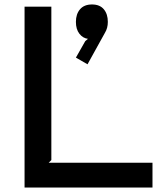

<svg xmlns="http://www.w3.org/2000/svg" viewBox="-20 -840 718 860"><path d="M463 -742Q463 -714 450 -693L372 -552L320 -582L362 -656L374 -666Q351 -669 335.5 -689Q320 -709 320 -742Q320 -777 338.5 -798.5Q357 -820 392 -820Q427 -820 445 -798.5Q463 -777 463 -742ZM663 0H90V-810H210V-123L198 -111H663Z"/></svg>

Font: Sinkin Sans 500 Medium
Style: 500 Medium
Weight: 500
Designer: Keith Bates
Foundry: K-Type
Version: Sinkin Sans (version 1.0)  by Keith Bates   •   © 2014   www